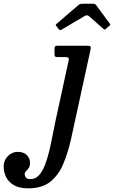

<svg xmlns="http://www.w3.org/2000/svg" viewBox="-228 -770 623 1050"><path d="M92.5 -611.5Q96.5 -606.5 100 -605.5Q103.5 -604.5 110 -608.5L234 -682Q248 -691 259 -681.5L336.5 -613Q342 -608.5 344 -608Q346 -607.5 352.5 -613.5L370 -629Q375 -633 375 -635Q375 -637 372.5 -640.5L298.5 -741Q295 -745.5 291 -747.5Q287 -749.5 277 -749.5H227.5Q216.5 -749.5 211.2 -748Q206 -746.5 199.5 -741L84 -642Q77.5 -636.5 76.8 -634.2Q76 -632 81 -626.5ZM266 -494Q270 -511 267.2 -515.5Q264.5 -520 242.5 -520H88Q76 -520 73 -515.8Q70 -511.5 70 -499V-476Q70 -466 72.5 -462Q75 -458 85.5 -458H122Q142 -458 146 -454.2Q150 -450.5 146.5 -435L74.5 -104Q66.5 -67 58.5 -24.5Q50.5 18 40.5 59.2Q30.5 100.5 17 134.5Q3.5 168.5 -15.5 189Q-34.5 209.5 -61 209.5Q-80 209.5 -86.5 200.8Q-93 192 -93 183Q-93 173.5 -85.8 166.2Q-78.5 159 -71.2 149Q-64 139 -64 121Q-64 93.5 -82.5 77Q-101 60.5 -130 60.5Q-151.5 60.5 -169.2 71.2Q-187 82 -197.5 100.2Q-208 118.5 -208 140.5Q-208 171.5 -194.2 199Q-180.5 226.5 -151 243.2Q-121.5 260 -73.5 260Q1 260 46.2 224.5Q91.5 189 117.5 127.8Q143.5 66.5 160.5 -9.5Z"/></svg>

Font: Besley Medium
Style: Italic
Weight: 500
Italic angle: -13°
Designer: Owen Earl
Foundry: indestructible type*
Version: Version 2.001